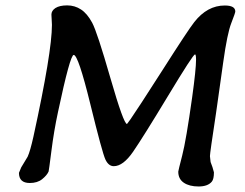

<svg xmlns="http://www.w3.org/2000/svg" viewBox="-20 -693 895 702"><path d="M249.5 -492.2Q236.3 -492.2 191.9 -282.7Q177.2 -214.4 168 -141.4Q158.7 -68.4 157.7 -65.9Q151.4 -51.8 134 -37.8Q116.7 -23.9 88.9 -23.9Q49.3 -23.9 49.3 -61L57.6 -81.1L81.1 -120.1Q90.3 -140.1 102.1 -192.9Q169.9 -502.9 169.9 -602.1L168.9 -622.6L168 -639.6Q168 -653.8 182.6 -663.6Q197.8 -673.3 225.6 -673.3Q253.4 -673.3 276.1 -658.4Q298.8 -643.6 316.9 -610.1Q335 -576.7 383.5 -408.2Q432.1 -239.7 444.3 -239.7L457 -256.8Q481 -291 574.7 -437.5Q668 -584 690.4 -612.3Q737.8 -672.9 801.8 -672.9Q840.3 -672.9 840.3 -650.9Q840.3 -646 825.7 -608.6Q811 -571.3 796.1 -465.1Q781.2 -358.9 773.4 -304.2L769.5 -276.9Q747.6 -133.3 747.6 -122.1L750 -100.6L756.8 -82L762.2 -63Q762.2 -38.1 754.4 -28.8Q739.7 -11.2 706.1 -11.2Q672.4 -11.2 652.1 -24.9Q631.8 -38.6 631.8 -65.4Q631.8 -68.8 646.2 -124.5Q660.6 -180.2 682.6 -337.4Q696.8 -439.5 696.8 -475.1Q696.8 -494.1 692.9 -494.1Q686 -494.1 594.5 -342.5Q502.9 -190.9 466.6 -138.2Q430.2 -85.4 396 -85.4Q377 -85.4 365.5 -109.6Q354 -133.8 310.1 -313Q266.1 -492.2 249.5 -492.2Z"/></svg>

Font: Averia Libre
Style: Italic
Weight: 400
Italic angle: -7.90001°
Version: Version 1.002